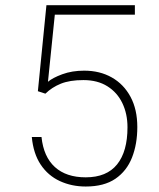

<svg xmlns="http://www.w3.org/2000/svg" viewBox="-20 -695 602 725"><path d="M123 -350.6 155.3 -675.3H489.3V-639.6H187L161.1 -386.2Q178.2 -400.9 215.1 -414.6Q252 -428.2 297.9 -428.2Q356.9 -428.2 402.1 -402.6Q447.3 -377 472.9 -329.3Q498.5 -281.7 498.5 -215.3Q498.5 -150.9 478.5 -100.1Q458.5 -49.3 415.8 -20Q373 9.3 303.7 9.3Q250.5 9.3 206.1 -11.2Q161.6 -31.7 133.8 -73.2Q106 -114.7 100.1 -177.7H136.7Q144.5 -103 187.3 -64.2Q230 -25.4 303.7 -25.4Q382.8 -25.4 422.1 -74.2Q461.4 -123 461.4 -214.4Q461.4 -265.1 442.1 -305.4Q422.9 -345.7 385.7 -369.1Q348.6 -392.6 294.9 -392.6Q243.2 -392.6 209.5 -378.9Q175.8 -365.2 151.4 -341.3Z"/></svg>

Font: Robert Sans ExtraLight
Style: Regular
Weight: 250
Designer: Christian Robertson (extended by Adam Twardoch)
Foundry: Google
Version: Version 12.135;April 2, 2019;FontCreator 11.5.0.2425 64-bit;